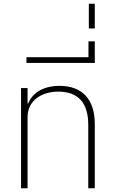

<svg xmlns="http://www.w3.org/2000/svg" viewBox="-20 -1011 612 1031"><path d="M93 0H128V-382C128 -474 207 -519 293 -519C396 -519 454 -463 454 -340V0H489V-345C489 -478 421 -550 300 -550C202 -550 151 -504 131 -455H128V-538H93Z M122 -673H489V-789H455V-704H122Z M457 -858H489V-991H457Z"/></svg>

Font: IBM Plex Thai ExtraLight
Style: Regular
Weight: 200
Designer: Mike Abbink, Paul van der Laan, Pieter van Rosmalen, Ben Mitchell, Mark Frömberg
Foundry: Bold Monday
Version: Version 1.0